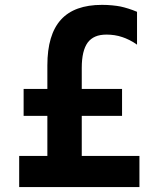

<svg xmlns="http://www.w3.org/2000/svg" viewBox="-20 -762 642 782"><path d="M58.1 -127H172.9V-290H76.2V-399.9H172.9V-496.1Q172.9 -620.6 228 -681.6Q282.7 -742.2 395.5 -742.2Q417 -742.2 437 -740.2Q457 -738.3 471.2 -735.4Q485.4 -732.4 503.2 -726.8Q521 -721.2 538.1 -713.9V-580.1Q523.4 -590.8 507.1 -598.9Q490.7 -606.9 478.5 -610.8Q462.9 -616.2 446.3 -618.7Q429.7 -621.1 414.1 -621.1Q386.7 -621.1 368.2 -613Q349.6 -605 337.4 -588.9Q313 -555.7 313 -485.8V-399.9H477.1V-290H313V-127H547.9V0H58.1Z"/></svg>

Font: Hack
Style: Bold
Weight: 700
Monospace: yes
Designer: Christopher Simpkins
Foundry: Christopher Simpkins
Version: Version 2.017